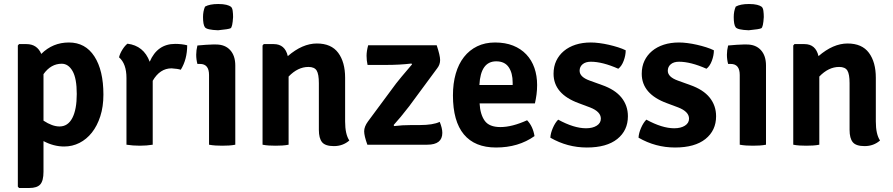

<svg xmlns="http://www.w3.org/2000/svg" viewBox="-20 -722 4455 958"><path d="M300 9Q248 9 197 -18V135Q197 180 181 198Q165 216 126 216H75L69 209V-495L75 -502H112Q165 -502 186 -453Q243 -510 324 -510Q406 -510 451 -440.5Q496 -371 496 -250Q496 -190 480.5 -142Q465 -94 438.5 -60.5Q412 -27 376.5 -9Q341 9 300 9ZM288 -404Q234 -404 197 -352V-120Q241 -91 277 -91Q319 -91 341 -133.5Q363 -176 363 -253Q363 -331 342 -367.5Q321 -404 288 -404Z M574 -436Q578 -454 590.5 -474Q603 -494 616 -504Q697 -494 727 -414Q765 -503 854 -503Q887 -503 914 -496Q914 -426 882 -374Q867 -379 836 -381Q778 -381 742 -319V0Q712 5 677.5 5Q643 5 611 0V-333Q611 -404 574 -436Z M1154 -395V0Q1139 3 1122.5 4Q1106 5 1089 5Q1072 5 1055.5 4Q1039 3 1023 0V-348Q1023 -403 978 -403H965Q959 -425 959 -449Q959 -471 965 -495Q988 -497 1007.5 -498.5Q1027 -500 1041 -500H1058Q1103 -500 1128.5 -472Q1154 -444 1154 -395ZM1003 -689Q1026 -702 1069 -702Q1094 -702 1109.5 -698Q1125 -694 1132 -688.5Q1139 -683 1141 -668Q1143 -653 1143 -637Q1140 -586 1130.5 -581Q1121 -576 1068 -571Q1012 -573 1002.5 -586Q993 -599 993 -637Q993 -666 1003 -689Z M1702 -334V-116Q1702 -52 1723 -21Q1691 7 1646 7Q1603 7 1587 -12.5Q1571 -32 1571 -74V-307Q1571 -352 1560 -370Q1549 -388 1519 -388Q1466 -388 1420 -340V0Q1405 3 1388.5 4Q1372 5 1355 5Q1338 5 1321.5 4Q1305 3 1290 0V-495L1296 -502H1346Q1402 -502 1416 -442Q1489 -505 1561 -505Q1633 -505 1667.5 -458.5Q1702 -412 1702 -334Z M1816 -116 1956 -305Q1971 -325 2036 -401L2033 -405Q1975 -398 1904 -398H1814Q1809 -420 1809 -443.5Q1809 -467 1817 -496H2159Q2176 -445 2176 -422.5Q2176 -400 2162 -382L2021 -191Q1977 -134 1944 -98L1947 -93Q1986 -98 2033 -98H2074Q2141 -98 2174 -114Q2187 -82 2187 -59Q2187 0 2112 0H1813Q1797 -44 1797 -67Q1797 -90 1816 -116Z M2649 -206H2373Q2376 -151 2398.5 -119.5Q2421 -88 2477 -88Q2535 -88 2610 -122Q2639 -92 2647 -43Q2567 14 2455 14Q2349 14 2294.5 -51.5Q2240 -117 2240 -246Q2240 -306 2254 -354.5Q2268 -403 2295 -437.5Q2322 -472 2361 -491Q2400 -510 2450 -510Q2501 -510 2540 -494.5Q2579 -479 2606 -450.5Q2633 -422 2646.5 -383Q2660 -344 2660 -298Q2660 -273 2657 -250.5Q2654 -228 2649 -206ZM2456 -416Q2378 -416 2372 -298H2538V-310Q2538 -358 2518 -387Q2498 -416 2456 -416Z M2726 -35Q2727 -57 2738.5 -83.5Q2750 -110 2765 -125Q2844 -82 2904 -82Q2937 -82 2957.5 -95Q2978 -108 2978 -130Q2978 -165 2924 -186L2868 -207Q2742 -253 2742 -354Q2742 -390 2755.5 -418.5Q2769 -447 2793.5 -467.5Q2818 -488 2852 -499Q2886 -510 2928 -510Q2947 -510 2970.5 -507Q2994 -504 3018 -498.5Q3042 -493 3064 -486Q3086 -479 3102 -471Q3102 -446 3092 -419Q3082 -392 3065 -379Q2986 -414 2928 -414Q2902 -414 2887 -401.5Q2872 -389 2872 -369Q2872 -338 2922 -320L2983 -298Q3049 -275 3081 -235Q3113 -195 3113 -142Q3113 -71 3060 -28.5Q3007 14 2908 14Q2811 14 2726 -35Z M3166 -35Q3167 -57 3178.5 -83.5Q3190 -110 3205 -125Q3284 -82 3344 -82Q3377 -82 3397.5 -95Q3418 -108 3418 -130Q3418 -165 3364 -186L3308 -207Q3182 -253 3182 -354Q3182 -390 3195.5 -418.5Q3209 -447 3233.5 -467.5Q3258 -488 3292 -499Q3326 -510 3368 -510Q3387 -510 3410.5 -507Q3434 -504 3458 -498.5Q3482 -493 3504 -486Q3526 -479 3542 -471Q3542 -446 3532 -419Q3522 -392 3505 -379Q3426 -414 3368 -414Q3342 -414 3327 -401.5Q3312 -389 3312 -369Q3312 -338 3362 -320L3423 -298Q3489 -275 3521 -235Q3553 -195 3553 -142Q3553 -71 3500 -28.5Q3447 14 3348 14Q3251 14 3166 -35Z M3802 -395V0Q3787 3 3770.5 4Q3754 5 3737 5Q3720 5 3703.5 4Q3687 3 3671 0V-348Q3671 -403 3626 -403H3613Q3607 -425 3607 -449Q3607 -471 3613 -495Q3636 -497 3655.5 -498.5Q3675 -500 3689 -500H3706Q3751 -500 3776.5 -472Q3802 -444 3802 -395ZM3651 -689Q3674 -702 3717 -702Q3742 -702 3757.5 -698Q3773 -694 3780 -688.5Q3787 -683 3789 -668Q3791 -653 3791 -637Q3788 -586 3778.5 -581Q3769 -576 3716 -571Q3660 -573 3650.5 -586Q3641 -599 3641 -637Q3641 -666 3651 -689Z M4350 -334V-116Q4350 -52 4371 -21Q4339 7 4294 7Q4251 7 4235 -12.5Q4219 -32 4219 -74V-307Q4219 -352 4208 -370Q4197 -388 4167 -388Q4114 -388 4068 -340V0Q4053 3 4036.5 4Q4020 5 4003 5Q3986 5 3969.5 4Q3953 3 3938 0V-495L3944 -502H3994Q4050 -502 4064 -442Q4137 -505 4209 -505Q4281 -505 4315.5 -458.5Q4350 -412 4350 -334Z"/></svg>

Font: Signika
Style: Semibold
Weight: 600
Designer: Anna Giedrys
Foundry: Anna Giedrys
Version: Version 1.001